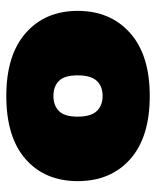

<svg xmlns="http://www.w3.org/2000/svg" viewBox="37 -828 495 609"><g transform="rotate(-90 284.5 -523.5)"><path d="M284.5 -296Q154 -296 84.2 -358Q14.5 -420 14.5 -524.5Q14.5 -628.5 84.2 -689.8Q154 -751 284.5 -751Q414.5 -751 484.5 -689.2Q554.5 -627.5 554.5 -524.5Q554.5 -421 484.5 -358.5Q414.5 -296 284.5 -296ZM284.5 -445.5Q315 -445.5 332.5 -464Q350 -482.5 350 -524.5Q350 -566.5 332.5 -584Q315 -601.5 284.5 -601.5Q254.5 -601.5 236.8 -584Q219 -566.5 219 -524.5Q219 -482.5 236.8 -464Q254.5 -445.5 284.5 -445.5Z"/></g></svg>

Font: Encode Sans SemiExpanded SemiExpanded Black
Style: Regular
Weight: 900
Width: 6
Designer: Multiple Designers
Foundry: Impallari Type
Version: Version 3.000; ttfautohint (v1.8.3) -l 8 -r 50 -G 200 -x 14 